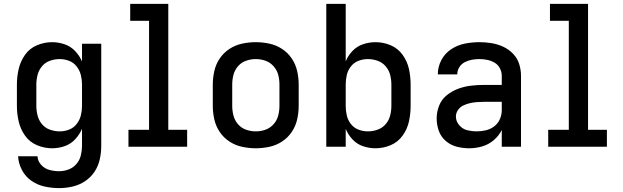

<svg xmlns="http://www.w3.org/2000/svg" viewBox="-20 -755 3208 988"><path d="M284 213Q319 213 353.5 205Q388 197 417.5 177.5Q447 158 466.5 128.5Q486 99 493.5 64.5Q501 30 501 -5V-530H402V-439Q389 -469 366 -493Q343 -517 311.5 -527.5Q280 -538 248 -538Q208 -538 170 -522Q132 -506 108.5 -472.5Q85 -439 76 -399.5Q67 -360 67 -320V-210Q67 -170 76 -130.5Q85 -91 108.5 -57.5Q132 -24 170 -8Q208 8 248 8Q280 8 311.5 -2.5Q343 -13 366 -37.5Q389 -62 402 -92V-5Q402 20 396 44.5Q390 69 373.5 88.5Q357 108 333 117Q309 126 284 126Q259 126 234.5 119.5Q210 113 192 93.5Q174 74 173 49H73Q75 86 93 120Q111 154 142 175.5Q173 197 210 205Q247 213 284 213ZM287 -79Q262 -79 237.5 -87.5Q213 -96 196.5 -115.5Q180 -135 173.5 -160Q167 -185 167 -210V-320Q167 -345 173.5 -370Q180 -395 196.5 -414.5Q213 -434 237.5 -442.5Q262 -451 287 -451Q312 -451 335.5 -442Q359 -433 374.5 -413Q390 -393 396 -369Q402 -345 402 -320V-210Q402 -185 396 -161Q390 -137 374.5 -117Q359 -97 335.5 -88Q312 -79 287 -79Z M641 0H943V-87H846V-735H650V-648H747V-87H641Z M1296 8Q1331 8 1366 0.5Q1401 -7 1431 -26.5Q1461 -46 1481 -75.5Q1501 -105 1509 -140Q1517 -175 1517 -210V-320Q1517 -355 1509 -390Q1501 -425 1481 -454.5Q1461 -484 1431 -503.5Q1401 -523 1366 -530.5Q1331 -538 1296 -538Q1261 -538 1226 -530.5Q1191 -523 1161 -503.5Q1131 -484 1111 -454.5Q1091 -425 1083 -390Q1075 -355 1075 -320V-210Q1075 -175 1083 -140Q1091 -105 1111 -75.5Q1131 -46 1161 -26.5Q1191 -7 1226 0.5Q1261 8 1296 8ZM1296 -79Q1271 -79 1246.5 -87.5Q1222 -96 1205 -115.5Q1188 -135 1181.5 -160Q1175 -185 1175 -210V-320Q1175 -346 1181.5 -370.5Q1188 -395 1205 -414.5Q1222 -434 1246.5 -442.5Q1271 -451 1296 -451Q1322 -451 1346 -442.5Q1370 -434 1387.5 -414.5Q1405 -395 1411.5 -370.5Q1418 -346 1418 -320V-210Q1418 -185 1411.5 -160Q1405 -135 1387.5 -115.5Q1370 -96 1346 -87.5Q1322 -79 1296 -79Z M1912 8Q1953 8 1990.5 -8Q2028 -24 2052 -57.5Q2076 -91 2084.5 -130.5Q2093 -170 2093 -210V-320Q2093 -360 2084.5 -399.5Q2076 -439 2052 -472.5Q2028 -506 1990.5 -522Q1953 -538 1912 -538Q1880 -538 1848.5 -527.5Q1817 -517 1794 -493Q1771 -469 1759 -439V-735H1659V0H1759V-92Q1771 -62 1794 -37.5Q1817 -13 1848.5 -2.5Q1880 8 1912 8ZM1873 -79Q1848 -79 1824.5 -88Q1801 -97 1785.5 -117Q1770 -137 1764.5 -161Q1759 -185 1759 -210V-320Q1759 -345 1764.5 -369Q1770 -393 1785.5 -413Q1801 -433 1824.5 -442Q1848 -451 1873 -451Q1898 -451 1922.5 -442.5Q1947 -434 1964 -414.5Q1981 -395 1987.5 -370Q1994 -345 1994 -320V-210Q1994 -185 1987.5 -160Q1981 -135 1964 -115.5Q1947 -96 1922.5 -87.5Q1898 -79 1873 -79Z M2394 8Q2428 8 2461 -1.5Q2494 -11 2520.5 -33.5Q2547 -56 2562 -86V0H2661V-365Q2661 -396 2651.5 -426Q2642 -456 2619.5 -479Q2597 -502 2568.5 -515Q2540 -528 2509 -533Q2478 -538 2447 -538Q2409 -538 2371.5 -530.5Q2334 -523 2301.5 -501.5Q2269 -480 2251 -445.5Q2233 -411 2233 -373V-372H2333Q2333 -392 2343.5 -409Q2354 -426 2371.5 -435Q2389 -444 2408 -447.5Q2427 -451 2447 -451Q2467 -451 2487 -447Q2507 -443 2525 -432.5Q2543 -422 2552.5 -403.5Q2562 -385 2562 -365V-318H2469Q2436 -318 2402.5 -314Q2369 -310 2337 -298Q2305 -286 2278.5 -264.5Q2252 -243 2239.5 -211Q2227 -179 2227 -145Q2227 -113 2238 -82Q2249 -51 2274 -29.5Q2299 -8 2330.5 0Q2362 8 2394 8ZM2432 -79Q2408 -79 2384 -85Q2360 -91 2343 -111Q2326 -131 2326 -155Q2326 -173 2336.5 -188.5Q2347 -204 2363.5 -212Q2380 -220 2397.5 -224Q2415 -228 2433 -229.5Q2451 -231 2469 -231H2562V-189Q2562 -165 2552.5 -142.5Q2543 -120 2523.5 -105Q2504 -90 2480 -84.5Q2456 -79 2432 -79Z M2801 0H3103V-87H3006V-735H2810V-648H2907V-87H2801Z"/></svg>

Font: Iosevka Sparkle Medium
Style: Regular
Weight: 500
Designer: Belleve Invis
Foundry: Belleve Invis
Version: Version 4.5.0; ttfautohint (v1.8.3)